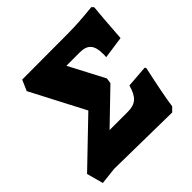

<svg xmlns="http://www.w3.org/2000/svg" viewBox="-173 -809 965 965"><g transform="rotate(-45 309.5 -326.0)"><path d="M588 -247 583 -254 466 -245C448 -180 422 -157 366 -157H237L407 -321L411 -350L312 -539H408C462 -539 485 -513 485 -451C485 -444 485 -436 484 -428L603 -445C610 -546 615 -611 619 -648L609 -659C543 -652 486 -648 433 -648L106 -647L81 -590L231 -302L1 -81L25 7L116 -3L522 3L544 -19C550 -67 569 -160 588 -247Z"/></g></svg>

Font: Alegreya SC Black
Style: Italic
Weight: 900
Italic angle: -7°
Designer: Juan Pablo del Peral
Foundry: Huerta Tipografica
Version: Version 2.007;PS 002.007;hotconv 1.0.88;makeotf.lib2.5.64775